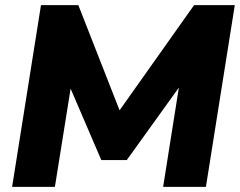

<svg xmlns="http://www.w3.org/2000/svg" viewBox="-20 -725 931 745"><path d="M27 0 139 -705H284L444 -297L733 -705H891L779 0H613L674 -385L472 -104H373L254 -381L193 0Z"/></svg>

Font: Nunito Sans Black
Style: Italic
Weight: 900
Italic angle: -9°
Designer: Vernon Adams
Foundry: Vernon Adams
Version: Version 3.006; ttfautohint (v1.8.3)